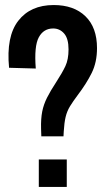

<svg xmlns="http://www.w3.org/2000/svg" viewBox="-20 -742 419 762"><path d="M144 -201 143 -231Q142 -271 147.5 -299Q153 -327 166.5 -354Q180 -381 203 -416Q227 -453 239.5 -479.5Q252 -506 252 -546Q252 -589 234.5 -609Q217 -629 191 -629Q153 -629 134 -594Q115 -559 122 -470L16 -473Q4 -597 52.5 -659.5Q101 -722 193 -722Q273 -722 319 -677.5Q365 -633 365 -551Q365 -495 344 -452.5Q323 -410 288 -364Q270 -340 258 -320.5Q246 -301 240.5 -278Q235 -255 233 -220L232 -201ZM134 0V-109H245V0Z"/></svg>

Font: Special Gothic Condensed One
Style: Regular
Weight: 400
Designer: Alistair McCready
Foundry: Monolith
Version: Version 1.010; ttfautohint (v1.8.4.7-5d5b)